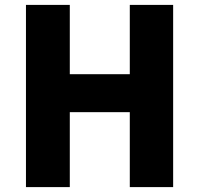

<svg xmlns="http://www.w3.org/2000/svg" viewBox="-20 -764 814 784"><path d="M86 0V-744H265V-461H510V-744H687V-372V0H510V-306H265V0Z"/></svg>

Font: GenSekiGothic TW H
Style: Regular
Weight: 900
Version: Version 1.501;PS 1;hotconv 16.6.51;makeotf.lib2.5.65220